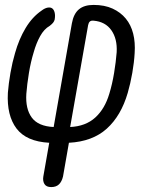

<svg xmlns="http://www.w3.org/2000/svg" viewBox="-20 -580 640 780"><path d="M188 180Q168 180 160.5 167.5Q153 155 156 137L180 0Q87 -5 47 -58Q7 -111 12 -203Q15 -241 22.5 -284Q30 -327 41 -364Q57 -421 84 -466Q111 -511 149 -537Q162 -547 173.5 -549Q185 -551 192 -546Q199 -541 202 -529Q205 -517 202 -500Q200 -493 195.5 -487.5Q191 -482 182 -475Q159 -462 143 -433Q127 -404 117 -368Q105 -329 97.5 -283.5Q90 -238 87 -199Q83 -138 109 -102.5Q135 -67 198 -64L272 -485Q279 -524 300.5 -542Q322 -560 360 -560Q405 -560 437.5 -545Q470 -530 491 -504.5Q512 -479 521 -443.5Q530 -408 527 -364Q525 -327 517.5 -284Q510 -241 499 -203Q472 -110 414 -57.5Q356 -5 260 0L236 137Q231 158 219.5 169Q208 180 188 180ZM338 -478 265 -64Q328 -67 367 -102.5Q406 -138 424 -199Q436 -238 443.5 -283.5Q451 -329 454 -368Q457 -422 432.5 -457Q408 -492 360 -496Q350 -497 345 -492.5Q340 -488 338 -478Z"/></svg>

Font: Maple Mono Light
Style: Italic
Weight: 300
Italic angle: -10°
Monospace: yes
Designer: subframe7536
Version: Version 7.000